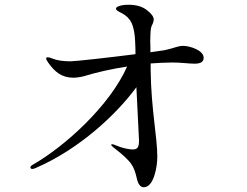

<svg xmlns="http://www.w3.org/2000/svg" viewBox="-20 -785 1040 808"><path d="M750 -592C729 -592 715 -583 674 -574C663 -572 641 -569 613 -565V-585C612 -604 612 -620 613 -638C614 -664 615 -671 623 -686C625 -691 627 -697 627 -702C627 -714 619 -726 600 -741C578 -759 551 -765 520 -765C489 -765 468 -757 468 -749C468 -743 474 -739 486 -733C502 -725 514 -717 524 -704C541 -684 548 -645 549 -602C550 -593 550 -573 550 -563V-557C440 -543 298 -527 276 -527C245 -527 221 -531 205 -537C193 -542 185 -544 181 -544C177 -544 174 -542 174 -539C174 -535 180 -526 184 -520C210 -483 240 -458 288 -458C301 -458 316 -460 332 -464C384 -480 449 -495 515 -505C442 -340 254 -170 120 -93C111 -88 108 -85 108 -80C108 -77 111 -74 116 -74C120 -74 122 -75 128 -77C316 -158 471 -305 554 -418C559 -314 565 -201 565 -194C565 -169 561 -156 539 -156C522 -156 493 -162 466 -174C460 -177 455 -178 452 -178C449 -178 448 -177 448 -176C448 -173 451 -170 457 -165C474 -151 497 -135 521 -109C559 -67 550 -27 567 -7C571 -1 577 3 585 3C628 3 642 -85 642 -125C642 -209 616 -326 614 -489V-518C645 -520 676 -522 705 -522C745 -522 773 -517 799 -517C825 -517 837 -525 837 -542C837 -573 780 -592 750 -592Z"/></svg>

Font: Shippori Mincho OTF Medium
Style: Regular
Weight: 500
Designer: FONTDASU
Foundry: FONTDASU / Google Inc. / but / Adobe
Version: Version 3.300;hotconv 1.0.109;makeotfexe 2.5.65596